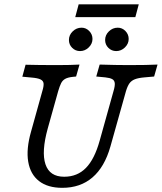

<svg xmlns="http://www.w3.org/2000/svg" viewBox="-20 -876 764 907"><path d="M126.6 -254 179.8 -445.2Q187.1 -468.5 185.9 -481.5Q184.7 -494.4 171.4 -500.8Q158.1 -507.3 128.2 -509.7L85.5 -513.7L100.8 -570.2Q162.1 -568.5 248.4 -568.5H252.4H251.6Q313.7 -568.5 355.6 -571L339.5 -514.5L323.4 -512.9Q300.8 -510.5 288.3 -503.6Q275.8 -496.8 269 -483.5Q262.1 -470.2 254.8 -445.2L205.6 -269.4Q175 -158.9 194.8 -100Q214.5 -41.1 283.1 -41.1Q345.2 -41.1 385.9 -82.7Q426.6 -124.2 450.8 -211.3L516.1 -445.2Q523.4 -469.4 522.2 -482.7Q521 -496 510.5 -502Q500 -508.1 477.4 -510.5L434.7 -514.5L450.8 -571Q528.2 -568.5 587.1 -568.5Q678.2 -568.5 724.2 -571L708.1 -514.5L662.9 -510.5Q633.9 -508.1 617.3 -501.6Q600.8 -495.2 591.5 -482.3Q582.3 -469.4 575 -445.2L501.6 -183.9Q474.2 -87.1 416.9 -37.9Q359.7 11.3 274.2 11.3Q205.6 11.3 164.5 -20.6Q123.4 -52.4 113.3 -112.1Q103.2 -171.8 126.6 -254ZM305.6 -687.1Q305.6 -710.5 323.4 -727.8Q341.1 -745.2 365.3 -745.2Q386.3 -745.2 401.6 -729.4Q416.9 -713.7 416.9 -691.9Q416.9 -669.4 399.2 -652Q381.5 -634.7 358.1 -634.7Q336.3 -634.7 321 -650Q305.6 -665.3 305.6 -687.1ZM476.6 -687.1Q476.6 -710.5 494.4 -727.8Q512.1 -745.2 536.3 -745.2Q557.3 -745.2 572.6 -729.4Q587.9 -713.7 587.9 -691.9Q587.9 -669.4 570.2 -652Q552.4 -634.7 529 -634.7Q507.3 -634.7 491.9 -650Q476.6 -665.3 476.6 -687.1ZM351.6 -855.6H635.5L619.4 -795.2H335.5Z"/></svg>

Font: Playfair Micro SmCond SmLight
Style: Italic
Weight: 360
Width: 4
Italic angle: -15.6°
Designer: Claus Eggers Sørensen
Foundry: Claus Eggers Sørensen
Version: Version 2.203;Glyphs 3.3 (3326)